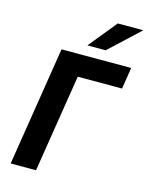

<svg xmlns="http://www.w3.org/2000/svg" viewBox="-135 -1014 843 1097"><g transform="rotate(15 286.5 -465.5)"><path d="M38 0 150 -705H562L542 -578H280L188 0ZM287 -765 422 -931H573L395 -765Z"/></g></svg>

Font: Nunito Sans 7pt Condensed ExtraBold
Style: Italic
Weight: 800
Width: 3
Italic angle: -9°
Designer: Vernon Adams
Foundry: Vernon Adams
Version: Version 3.101;gftools[0.9.27]